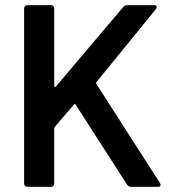

<svg xmlns="http://www.w3.org/2000/svg" viewBox="-20 -720 660 740"><path d="M73 -12V-688Q73 -693 76.5 -696.5Q80 -700 85 -700H177Q182 -700 185.5 -696.5Q189 -693 189 -688V-389Q189 -386 191 -385Q193 -384 195 -386L455 -693Q461 -700 470 -700H574Q584 -700 584 -693Q584 -690 581 -685L352 -404Q349 -400 351 -397L597 -14Q599 -8 599 -7Q599 0 589 0H484Q475 0 470 -8L272 -316Q268 -322 265 -317L191 -231Q189 -227 189 -224V-12Q189 -7 185.5 -3.5Q182 0 177 0H85Q80 0 76.5 -3.5Q73 -7 73 -12Z"/></svg>

Font: Amber EN SemiBold
Style: Regular
Weight: 600
Designer: Jeremy Tribby
Foundry: Tribby Type
Version: Version 1.408 November 24, 2021